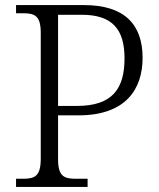

<svg xmlns="http://www.w3.org/2000/svg" viewBox="-20 -734 625 754"><path d="M43 0H324V-32H278C232 -32 208 -41 208 -109V-281H288C475 -281 540 -385 540 -507C540 -637 470 -714 310 -714H43V-682H70C117 -682 140 -672 140 -605V-111C140 -42 117 -32 70 -32H43ZM282 -318H208V-676H301C422 -676 469 -618 469 -505C469 -386 422 -318 282 -318Z"/></svg>

Font: Noto Serif Lao Light
Style: Regular
Weight: 300
Designer: Monotype Design Team
Foundry: Monotype Imaging Inc.
Version: Version 2.003